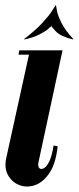

<svg xmlns="http://www.w3.org/2000/svg" viewBox="-34 -680 290 706"><path d="M76 -495H196L107 -81Q105 -68 110.5 -62Q116 -56 126.5 -61Q137 -66 147 -86Q157 -106 163 -145L178 -142Q171 -78 147.5 -43.5Q124 -9 94 1Q64 11 37 0.5Q10 -10 -4.5 -36Q-19 -62 -11 -99ZM34 -479 37 -495H86L83 -479ZM56 -535 54 -536Q96 -568 121 -595Q146 -622 157 -639.5Q168 -657 170 -660H172L156 -585Q154 -583 143 -573.5Q132 -564 110.5 -553Q89 -542 56 -535ZM234 -535Q189 -546 172 -564Q155 -582 154 -585L170 -660H172Q172 -657 175.5 -639.5Q179 -622 192.5 -595Q206 -568 236 -536Z"/></svg>

Font: Emberly Black
Style: Italic
Weight: 900
Italic angle: -12°
Designer: Rajesh Rajput
Foundry: Rajesh Rajput
Version: Version 1.000